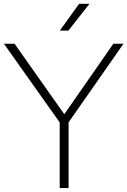

<svg xmlns="http://www.w3.org/2000/svg" viewBox="-30 -964 653 984"><path d="M276 0V-336.5L-10 -740H44.5L299.5 -378.5L551 -740H603L321.5 -337V0ZM276.5 -807 375.5 -944.5H428.5L320.5 -807Z"/></svg>

Font: Encode Sans SmExp XLt
Style: Regular
Weight: 200
Width: 6
Designer: Multiple Designers
Foundry: Impallari Type
Version: Version 3.002; ttfautohint (v1.8.3) -l 8 -r 50 -G 200 -x 14 